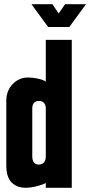

<svg xmlns="http://www.w3.org/2000/svg" viewBox="-20 -889 427 909"><path d="M196.8 -376Q196.8 -392.6 188 -401.9Q179.2 -411.1 164.1 -411.1Q148.9 -411.1 140.9 -401.9Q132.8 -392.6 132.8 -376V-148.9Q132.8 -109.9 164.1 -109.9Q179.2 -109.9 188 -119.9Q196.8 -129.9 196.8 -148.9Q196.8 -376 196.8 -376ZM196.8 -22.9Q196.8 -22 183.6 -16.6Q170.4 -11.2 146.7 -5.6Q123 0 102.1 0Q60.5 0 35.2 -24.9Q9.8 -49.8 9.8 -106.9Q9.8 -411.1 9.8 -411.1Q9.8 -459.5 39.8 -490.7Q69.8 -522 111.8 -522Q136.2 -522 157.2 -517.3Q178.2 -512.7 187.5 -508.1Q196.8 -503.4 196.8 -502Q196.8 -502 196.8 -700.2H319.8V0H196.8ZM128.9 -869.1H228L257.8 -825.2L288.1 -869.1H387.2L308.1 -761.2H208Z"/></svg>

Font: Quaderni
Style: Regular
Weight: 400
Designer: Romain Laurent, Daphné Lejeune, Alexandre D’Hubert
Foundry: ESAD Valence
Version: Version 1.000;FEAKit 1.0